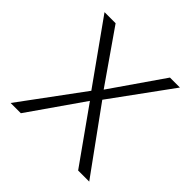

<svg xmlns="http://www.w3.org/2000/svg" viewBox="-169 -813 967 967"><g transform="rotate(45 315.0 -329.0)"><path d="M35 0 279 -331 46 -658H125L319 -379L512 -658H583L350 -338L595 0H516L310 -290L108 0Z"/></g></svg>

Font: Ysabeau Office Light
Style: Regular
Weight: 300
Designer: Christian Thalmann (Catharsis Fonts)
Version: Version 2.001;gftools[0.9.30]; featfreeze: tnum,lnum,ss02